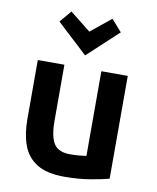

<svg xmlns="http://www.w3.org/2000/svg" viewBox="-88 -852 761 931"><g transform="rotate(10 292.5 -386.5)"><path d="M293 11Q206 11 157 -19.5Q108 -50 88 -105Q68 -160 68 -232V-524H199V-250Q199 -170 221.5 -135.5Q244 -101 302 -101Q324 -101 346 -103Q368 -105 381 -107V-524H511V-18Q475 -8 417.5 1.5Q360 11 293 11ZM290 -586 139 -726 188 -784 290 -703 390 -784 441 -726Z"/></g></svg>

Font: Ubuntu Sans
Style: Bold
Weight: 700
Designer: Dalton Maag Ltd
Foundry: Dalton Maag Ltd
Version: Version 1.006; ttfautohint (v1.8.4.7-5d5b)